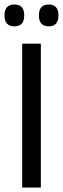

<svg xmlns="http://www.w3.org/2000/svg" viewBox="-22 -833 280 853"><path d="M159.5 -639V0H76.5V-639ZM41.5 -716Q20 -716 9 -728.2Q-2 -740.5 -2 -763V-766.5Q-2 -789 9 -801Q20 -813 41.5 -813Q64 -813 74.8 -801Q85.5 -789 85.5 -766.5V-763Q85.5 -740.5 74.8 -728.2Q64 -716 41.5 -716ZM194.5 -716Q172.5 -716 161.8 -728.2Q151 -740.5 151 -763V-766.5Q151 -789 161.8 -801Q172.5 -813 194.5 -813Q216 -813 226.8 -801Q237.5 -789 237.5 -766.5V-763Q237.5 -740.5 226.8 -728.2Q216 -716 194.5 -716Z"/></svg>

Font: Anek Malayalam
Style: Regular
Weight: 400
Version: Version 1.003